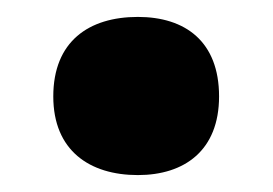

<svg xmlns="http://www.w3.org/2000/svg" viewBox="-20 -467 323 227"><path d="M43 -353C43 -289 86 -260 143 -260C198 -260 239 -289 239 -353C239 -418 199 -447 143 -447C85 -447 43 -418 43 -353Z"/></svg>

Font: Noto Sans Telugu SemiCondensed Black
Style: Regular
Weight: 900
Width: 4
Designer: Jelle Bosma - Monotype Design Team
Foundry: Monotype Imaging Inc.
Version: Version 2.005